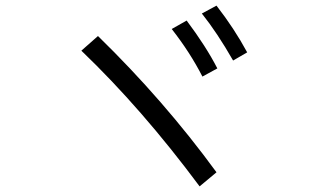

<svg xmlns="http://www.w3.org/2000/svg" viewBox="-20 -777 1096 682"><path d="M808 -562Q752 -660 697 -729L749 -757Q812 -676 858 -591ZM699 -505Q655 -591 590 -674L643 -704Q712 -612 752 -534ZM689 -115Q484 -391 269 -597L328 -649Q562 -421 749 -165Z"/></svg>

Font: PlemolJP
Style: Regular
Weight: 400
Monospace: yes
Version: v2.0.4; ttfautohint (v1.8.4.7-5d5b-dirty) -l 6 -r 45 -G 200 